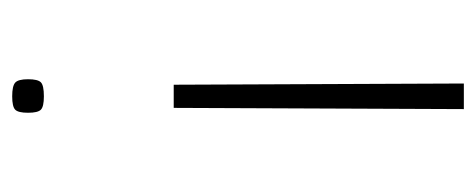

<svg xmlns="http://www.w3.org/2000/svg" viewBox="-253 -527 781 315"><g transform="rotate(90 137.5 -369.5)"><path d="M119 -264 117 -740H159L157 -264ZM110 -25Q110 -41 115 -46Q120 -51 138 -51Q155 -51 160 -46Q165 -41 165 -25Q165 -9 160 -4Q155 1 138 1Q121 1 115.5 -4Q110 -9 110 -25Z"/></g></svg>

Font: Georama Extended ExtraLight
Style: Regular
Weight: 200
Width: 7
Designer: Jean-Baptiste Levee
Foundry: Production Type
Version: Version 1.000